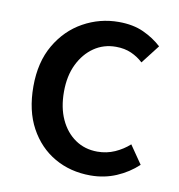

<svg xmlns="http://www.w3.org/2000/svg" viewBox="-64 -560 587 631"><g transform="rotate(10 229.5 -244.5)"><path d="M278 12Q211 12 158 -18.5Q105 -49 74 -106Q43 -163 43 -244Q43 -325 76.5 -382.5Q110 -440 165 -470.5Q220 -501 283 -501Q331 -501 366 -485Q401 -469 427 -445L379 -383Q362 -399 339.5 -409Q317 -419 288 -419Q247 -419 215 -397Q183 -375 164 -336Q145 -297 145 -244Q145 -191 163 -152Q181 -113 213 -91Q245 -69 287 -69Q318 -69 345 -81Q372 -93 393 -112L435 -51Q404 -22 364 -5Q324 12 278 12Z"/></g></svg>

Font: Source Sans 3 Medium
Style: Regular
Weight: 500
Designer: Paul D. Hunt
Foundry: Adobe
Version: Version 3.052;hotconv 1.1.0;makeotfexe 2.6.0